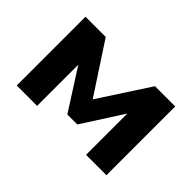

<svg xmlns="http://www.w3.org/2000/svg" viewBox="-85 -737 979 979"><g transform="rotate(45 404.0 -248.0)"><path d="M81 0V-496H227L405 -224L582 -496H728V0H581V-318H594L440 -78H368L214 -319H228V0Z"/></g></svg>

Font: Nunito Sans 10pt SemiExpanded ExtraBold
Style: Regular
Weight: 800
Width: 6
Designer: Vernon Adams
Foundry: Vernon Adams
Version: Version 3.101;gftools[0.9.27]